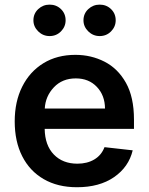

<svg xmlns="http://www.w3.org/2000/svg" viewBox="-20 -786 633 817"><path d="M307.5 10.7Q225.5 10.7 166 -23.8Q106.5 -58.2 74.6 -121.1Q42.6 -183.9 42.6 -269.5Q42.6 -353.7 74.6 -417.4Q106.5 -481.2 164.6 -516.9Q222.7 -552.6 300.8 -552.6Q367.9 -552.6 424.7 -523.6Q481.5 -494.7 515.8 -433.8Q550.1 -372.9 550.1 -277V-237.6H170.1Q171.2 -167.6 209 -128.6Q246.8 -89.5 309.3 -89.5Q350.9 -89.5 381.2 -107.4Q411.6 -125.4 424.7 -159.8L544.7 -146.3Q527.7 -75.3 465.4 -32.3Q403.1 10.7 307.5 10.7ZM170.5 -324.2H426.8Q426.5 -380 392.2 -416.2Q358 -452.4 302.6 -452.4Q245 -452.4 209.2 -414.4Q173.3 -376.4 170.5 -324.2ZM191.1 -632.5Q163 -632.5 142.6 -652.5Q122.2 -672.6 122.2 -699.6Q122.2 -728 142.6 -747.2Q163 -766.3 191.1 -766.3Q219.8 -766.3 239.5 -747.2Q259.2 -728 259.2 -699.6Q259.2 -672.6 239.5 -652.5Q219.8 -632.5 191.1 -632.5ZM404.1 -632.5Q376.1 -632.5 355.6 -652.5Q335.2 -672.6 335.2 -699.6Q335.2 -728 355.6 -747.2Q376.1 -766.3 404.1 -766.3Q432.9 -766.3 452.6 -747.2Q472.3 -728 472.3 -699.6Q472.3 -672.6 452.6 -652.5Q432.9 -632.5 404.1 -632.5Z"/></svg>

Font: Inter UI Semi Bold
Style: Regular
Weight: 600
Designer: Rasmus Andersson
Foundry: rsms
Version: 3.2;8d6f07862